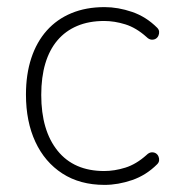

<svg xmlns="http://www.w3.org/2000/svg" viewBox="-20 -512 495 540"><path d="M274 8Q205 8 155.5 -24Q106 -56 79.5 -113Q53 -170 53 -246Q53 -303 68 -348.5Q83 -394 111.5 -426Q140 -458 181 -475Q222 -492 274 -492Q312 -492 351.5 -478.5Q391 -465 422 -434Q427 -429 427.5 -423Q428 -417 425.5 -411.5Q423 -406 418 -403Q413 -400 406 -400.5Q399 -401 392 -408Q363 -434 332.5 -443.5Q302 -453 273 -453Q230 -453 197 -439Q164 -425 141.5 -398.5Q119 -372 107.5 -333.5Q96 -295 96 -245Q96 -145 142 -88Q188 -31 273 -31Q302 -31 332.5 -40.5Q363 -50 392 -76Q399 -83 406 -83.5Q413 -84 418 -81Q423 -78 425.5 -72.5Q428 -67 427.5 -61Q427 -55 422 -50Q391 -19 351.5 -5.5Q312 8 274 8Z"/></svg>

Font: Nunito ExtraLight
Style: Regular
Weight: 200
Designer: Vernon Adams
Foundry: Vernon Adams
Version: Version 3.602